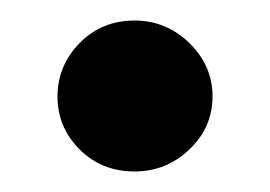

<svg xmlns="http://www.w3.org/2000/svg" viewBox="-20 -155 263 187"><path d="M111 12Q79 12 57.5 -9.5Q36 -31 36 -61Q36 -91 57.5 -113Q79 -135 111 -135Q142 -135 164.5 -113Q187 -91 187 -61Q187 -31 164.5 -9.5Q142 12 111 12Z"/></svg>

Font: Overpass Light
Style: Bold
Weight: 600
Designer: Delve Withrington, Thomas Jockin
Foundry: Delve Fonts
Version: Version 3.000;DELV;Overpass